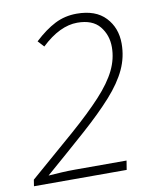

<svg xmlns="http://www.w3.org/2000/svg" viewBox="-85 -710 623 769"><g transform="rotate(-10 226.5 -325.5)"><path d="M-9 0 -5 -26Q101 -117 177.5 -184Q254 -251 302 -303Q350 -355 372.5 -401Q395 -447 395 -495Q395 -544 366 -579.5Q337 -615 275 -615Q240 -615 203.5 -597.5Q167 -580 129 -544L106 -569Q150 -610 190.5 -630.5Q231 -651 279 -651Q356 -651 396 -608.5Q436 -566 436 -502Q436 -447 413 -397.5Q390 -348 342.5 -295Q295 -242 223.5 -178.5Q152 -115 56 -32Q83 -34 110.5 -35.5Q138 -37 164 -37H374L368 0Z"/></g></svg>

Font: Source Sans 3 ExtraLight Light
Style: Italic
Weight: 300
Italic angle: -11°
Version: Version 3.052;hotconv 1.1.0;makeotfexe 2.6.0